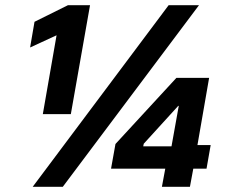

<svg xmlns="http://www.w3.org/2000/svg" viewBox="-20 -720 892 740"><path d="M617 -70H408L425 -165L660 -420H786L741 -161H792L776 -70H725L712 0H604ZM641 -156 669 -312H667L534 -166L532 -156ZM747 -700 222 0H106L630 -700ZM198 -584 96 -537 113 -636 242 -700H327L253 -280H145Z"/></svg>

Font: Chakra Petch SemiBold
Style: Italic
Weight: 600
Italic angle: -10°
Designer: Katatrad Aksorn Co.,Ltd.
Foundry: Cadson Demak Co.,Ltd.
Version: Version 1.000; ttfautohint (v1.6)